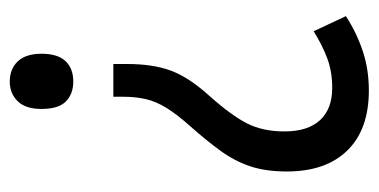

<svg xmlns="http://www.w3.org/2000/svg" viewBox="-211 -371 775 393"><g transform="rotate(-90 176.5 -174.5)"><path d="M242 -302Q242 -249 228.5 -212.5Q215 -176 179 -136Q137 -89 120.5 -56.5Q104 -24 104 20Q104 68 127 93Q150 118 193 118Q227 118 254.5 107.5Q282 97 309 80L340 146Q306 168 268.5 180.5Q231 193 188 193Q108 193 65 149Q22 105 22 25Q22 -18 32.5 -49.5Q43 -81 63.5 -109.5Q84 -138 115 -173Q139 -200 152 -221Q165 -242 170 -263Q175 -284 175 -311V-330H242ZM263 -477Q263 -444 248 -428Q233 -412 206 -412Q181 -412 165.5 -427Q150 -442 150 -477Q150 -510 166 -526Q182 -542 206 -542Q232 -542 247.5 -525.5Q263 -509 263 -477Z"/></g></svg>

Font: Noto Sans Tamil Condensed
Style: Regular
Weight: 400
Width: 3
Designer: Jelle Bosma - Monotype Design Team
Foundry: Monotype Imaging Inc.
Version: Version 2.004; ttfautohint (v1.8.4.7-5d5b)